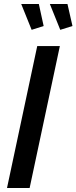

<svg xmlns="http://www.w3.org/2000/svg" viewBox="-20 -939 382 959"><path d="M86 -919 138 -790 198 -809 174 -919ZM229 -919 281 -790 342 -809 317 -919ZM166 -709 15 0H128L279 -709Z"/></svg>

Font: FIGSv2-sans-serif SmBold Italic
Style: Regular
Weight: 600
Italic angle: -12°
Designer: Matt McInerney, Pablo Impallari, Rodrigo Fuenzalida
Foundry: Matt McInerney, Pablo Impallari, Rodrigo Fuenzalida
Version: Version 4.020;hotconv 1.0.109;makeotfexe 2.5.65596